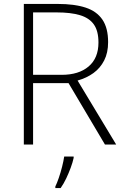

<svg xmlns="http://www.w3.org/2000/svg" viewBox="-20 -734 632 975"><path d="M273 -714Q358 -714 414.5 -695.5Q471 -677 500 -634.5Q529 -592 529 -520Q529 -466 509 -427Q489 -388 454.5 -363Q420 -338 374 -325L570 0H513L328 -312H148V0H101V-714ZM268 -671H148V-354H293Q380 -354 430 -396.5Q480 -439 480 -518Q480 -577 456.5 -610Q433 -643 386 -657Q339 -671 268 -671ZM354 68Q349 91 339 118Q329 145 316.5 171.5Q304 198 288 221H261V213Q269 197 278.5 169.5Q288 142 295.5 112Q303 82 306 61H354Z"/></svg>

Font: Noto Sans Syriac Eastern ExtraLight
Style: Regular
Weight: 250
Designer: Patrick Giasson and the Monotype Design Team
Foundry: Monotype Imaging Inc.
Version: Version 3.001